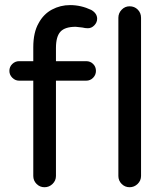

<svg xmlns="http://www.w3.org/2000/svg" viewBox="-20 -744 661 769"><path d="M113.3 -39.1V-420.9H56.6Q41 -420.9 29.3 -432.6Q17.6 -444.3 17.6 -460Q17.6 -476.6 29.3 -487.8Q41 -499 56.6 -499H113.3V-554.7Q113.3 -614.3 134.8 -651.4Q154.3 -687.5 188 -705.6Q221.7 -723.6 260.7 -723.6Q304.7 -723.6 345.7 -704.1Q369.1 -690.4 369.1 -668.9Q369.1 -654.3 357.9 -642.6Q346.7 -630.9 332 -630.9Q321.3 -630.9 309.6 -633.8L283.2 -636.7Q240.2 -636.7 222.2 -617.2Q204.1 -597.7 204.1 -551.8V-499H325.2Q341.8 -499 353 -487.8Q364.3 -476.6 364.3 -460Q364.3 -444.3 353 -432.6Q341.8 -420.9 325.2 -420.9H204.1V-39.1Q204.1 -20.5 190.4 -7.3Q176.8 5.9 158.2 5.9Q139.6 5.9 126.5 -7.3Q113.3 -20.5 113.3 -39.1ZM454.1 -39.1V-672.9Q454.1 -691.4 467.3 -705.1Q480.5 -718.8 499 -718.8Q518.6 -718.8 531.7 -705.6Q544.9 -692.4 544.9 -672.9V-39.1Q544.9 -20.5 531.2 -7.3Q517.6 5.9 499 5.9Q480.5 5.9 467.3 -7.3Q454.1 -20.5 454.1 -39.1Z"/></svg>

Font: jf-openhuninn-1.0
Style: Regular
Weight: 400
Designer: [Kosugi Maru]
      Designed by Motoya company      

      [Varela Round]
      Joe Prince(Latin component); Avraham Co
Foundry: justfont CO.,LTD.
Version: 1.0